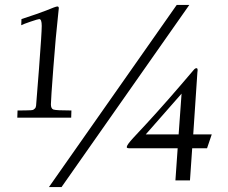

<svg xmlns="http://www.w3.org/2000/svg" viewBox="-20 -720 922 777"><path d="M502 -120.1Q492.9 -120.1 492.9 -125Q493.4 -134 519.8 -162.5Q546.1 -190.9 573 -219.7Q652.3 -305.4 763.9 -437Q769.5 -444.1 775.6 -444.1Q781.7 -444.1 778.8 -427L762 -176H836.9L817.9 -120.1H757.8L748.8 10H689.9L699 -120.1ZM569.8 -176H702.9L714.8 -341.1ZM178 37.1 695.1 -700H746.1L229 37.1ZM138.9 -642.8Q134.3 -642.8 104.1 -632.6Q74 -622.3 65.9 -617.9L66.9 -642.8Q138.9 -666.3 166 -677.2Q205.8 -693.8 211.9 -693.8Q218 -693.8 218 -687Q218 -685.3 215.1 -658.9Q205.8 -576.4 195.9 -446Q186 -315.7 186 -297.9Q186 -280 196.5 -276.6Q208.5 -272.9 269 -272.9L268.1 -243.9H50L51 -272.9L82.3 -273.2Q111.3 -273.2 115.1 -276Q118.9 -278.8 121.1 -280.8Q123.3 -282.7 124.3 -285.6Q125.2 -288.6 126 -292.2Q126.7 -295.9 137.8 -441.5Q148.9 -587.2 148.9 -615Q148.9 -642.8 138.9 -642.8Z"/></svg>

Font: Linden Hill
Style: Italic
Weight: 400
Italic angle: -5.60001°
Version: Version 1.201